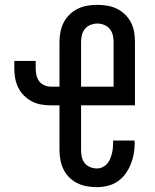

<svg xmlns="http://www.w3.org/2000/svg" viewBox="-20 -763 640 791"><path d="M379 8Q359 8 338.5 4.5Q318 1 299.5 -8Q281 -17 266 -31.5Q251 -46 242 -64.5Q233 -83 229 -103.5Q225 -124 225 -144V-329H189Q169 -329 149 -332.5Q129 -336 111 -345.5Q93 -355 78.5 -369.5Q64 -384 55 -402.5Q46 -421 42.5 -441Q39 -461 39 -482V-512H127V-482Q127 -468 130 -454Q133 -440 141 -429Q149 -418 162 -412Q175 -406 189 -406H225V-591Q225 -611 229 -631.5Q233 -652 242.5 -670.5Q252 -689 267 -703.5Q282 -718 300.5 -727Q319 -736 339.5 -739.5Q360 -743 381 -743Q402 -743 422.5 -739.5Q443 -736 461.5 -727Q480 -718 495 -703.5Q510 -689 519.5 -670.5Q529 -652 532.5 -631.5Q536 -611 536 -591V-329H314V-144Q314 -130 317 -116Q320 -102 329 -91Q338 -80 351.5 -74.5Q365 -69 379 -69Q391 -69 402 -74Q413 -79 421 -88Q429 -97 433.5 -108Q438 -119 441 -130.5Q444 -142 445 -154Q446 -166 446 -178V-184H534Q534 -181 534.5 -178.5Q535 -176 535 -174Q535 -151 531 -129Q527 -107 518.5 -86Q510 -65 496.5 -46.5Q483 -28 464.5 -15.5Q446 -3 424 2.5Q402 8 379 8ZM314 -406H448V-591Q448 -605 444.5 -619Q441 -633 432 -644Q423 -655 409 -660.5Q395 -666 381 -666Q367 -666 353 -660.5Q339 -655 330 -644Q321 -633 317.5 -619Q314 -605 314 -591Z"/></svg>

Font: Iosevka Medium Extended
Style: Regular
Weight: 500
Width: 7
Monospace: yes
Designer: Belleve Invis
Foundry: Belleve Invis
Version: Version 32.5.0; ttfautohint (v1.8.4)